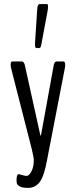

<svg xmlns="http://www.w3.org/2000/svg" viewBox="-20 -792 362 940"><path d="M158.7 -556.6Q151.4 -556.6 151.4 -572.3Q151.4 -582.5 151.9 -589.4L162.1 -745.1Q163.1 -760.7 166 -766.4Q168.9 -772 174.8 -772H210.4Q215.3 -772 215.3 -758.3Q215.3 -752 213.4 -740.2L182.6 -575.7Q179.2 -556.6 173.3 -556.6ZM109.4 69.3Q122.6 69.3 134 46.9Q145.5 24.4 145.5 -7.8Q145.5 -20.5 135.7 -61.5L33.2 -462.4Q32.2 -469.2 32.2 -473.1Q32.2 -491.2 39.6 -491.2H85.9Q99.1 -491.2 103 -466.8L176.8 -132.8Q178.7 -127.4 179.2 -127.4Q181.2 -127.4 181.2 -132.8L241.7 -465.3Q245.1 -491.2 257.8 -491.2H291Q299.3 -491.2 299.3 -471.7Q299.3 -470.7 297.9 -460.4L210 -6.8Q196.3 68.8 175.5 97.7Q154.8 126.5 120.6 127.9H114.3Q75.2 127.9 63.5 108.4Q61 104 61 90.8Q61 60.5 71.8 60.5Q73.2 60.5 88.4 64.9Q103.5 69.3 109.4 69.3Z"/></svg>

Font: BenchNine
Style: Regular
Weight: 400
Designer: Vernon Adams
Foundry: Vernon Adams
Version: Version 1 ; ttfautohint (v0.92.18-e454-dirty) -l 8 -r 50 -G 